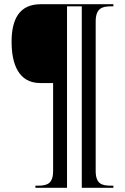

<svg xmlns="http://www.w3.org/2000/svg" viewBox="-20 -780 593 911"><path d="M148 111H298V-750H368V111H518V101H507C465 101 434 94 434 31V-678C434 -741 465 -750 507 -750H518V-760H173C72 -760 35 -689 35 -582C35 -478 67 -386 171 -386H232V31C232 94 201 101 159 101H148Z"/></svg>

Font: Noto Serif Display Condensed ExtraBold
Style: Regular
Weight: 800
Width: 3
Designer: Monotype Design Team
Foundry: Monotype Imaging Inc.
Version: Version 2.009